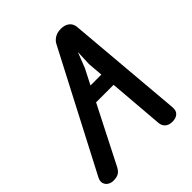

<svg xmlns="http://www.w3.org/2000/svg" viewBox="-260 -1139 1299 1299"><g transform="rotate(-45 389.0 -489.5)"><path d="M68.5 0Q46 0 28 -11.2Q10 -22.5 4.2 -42.8Q-1.5 -63 12.5 -90L449 -928Q460 -949.5 483.8 -964.2Q507.5 -979 544 -979Q579.5 -979 603 -961Q626.5 -943 629.5 -907.5L701.5 -69.5Q704.5 -34.5 685 -17.2Q665.5 0 633 0Q599 0 580.5 -16.8Q562 -33.5 559.5 -61L527 -458.5H359.5L151 -49Q137 -21.5 118 -10.8Q99 0 68.5 0ZM413.5 -566H517.5L508.5 -674.5L513 -786.5L469.5 -675.5Z"/></g></svg>

Font: Edu QLD Hand
Style: Regular
Weight: 400
Designer: Tina and Corey Anderson, Eben Sorkin
Foundry: Sorkin Type Co.
Version: Version 2.000